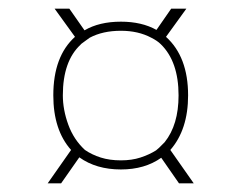

<svg xmlns="http://www.w3.org/2000/svg" viewBox="-20 -424 557 443"><path d="M427 -1H393L352 -60Q314 -33 259 -33Q202 -33 163 -61L121 -1H90L144 -78Q103 -124 103 -204Q103 -294 153 -339L106 -404H140L175 -354Q209 -374 259 -374Q307 -374 341 -355L375 -404H410L363 -339Q414 -293 414 -204Q414 -125 373 -78ZM259 -54Q284 -54 304 -60.5Q324 -67 340 -77Q344 -80 347 -83Q350 -86 353 -89Q344 -79 343.5 -79Q343 -79 347 -83Q351 -87 355.5 -91.5Q360 -96 360 -96Q392 -136 392 -204Q392 -282 351 -322Q343 -330 329 -337Q299 -353 259 -353Q217 -353 187 -337Q186 -336 176 -329Q166 -322 166 -321Q125 -283 125 -204Q125 -171 137.5 -136.5Q150 -102 176 -78Q192 -67 212.5 -60.5Q233 -54 259 -54Z"/></svg>

Font: Darker Grotesque Light
Style: Regular
Weight: 400
Version: Version 1.000;gftools[0.9.28]